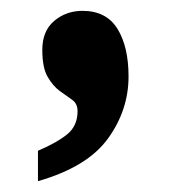

<svg xmlns="http://www.w3.org/2000/svg" viewBox="-20 -180 329 354"><path d="M50 98Q85 83 104 67.5Q123 52 123 25Q123 11 113 4Q103 -3 90.5 -12Q78 -21 68 -38Q58 -55 58 -88Q58 -123 80 -141.5Q102 -160 132 -160Q176 -160 196.5 -127Q217 -94 217 -39Q217 23 179 75.5Q141 128 50 154Z"/></svg>

Font: Noto Serif Thai Condensed Black
Style: Regular
Weight: 900
Width: 3
Designer: Monotype Design Team
Foundry: Monotype Imaging Inc.
Version: Version 2.002; ttfautohint (v1.8.4.7-5d5b)